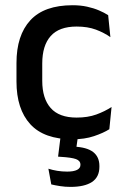

<svg xmlns="http://www.w3.org/2000/svg" viewBox="-20 -521 476 734"><path d="M257.5 11.5Q148.5 11.5 95.8 -46.2Q43 -104 43 -209.5V-280Q43 -386 96 -443.5Q149 -501 257.5 -501Q287.5 -501 312.8 -495.5Q338 -490 358.5 -481.2Q379 -472.5 393.5 -463L402 -379Q378 -396 346.5 -407.8Q315 -419.5 273 -419.5Q206 -419.5 173.8 -383.2Q141.5 -347 141.5 -278V-212Q141.5 -144.5 173.8 -108Q206 -71.5 273 -71.5Q315.5 -71.5 348 -83.2Q380.5 -95 406.5 -112L398 -27Q375 -12.5 339.2 -0.5Q303.5 11.5 257.5 11.5ZM279.5 -10.5 268.5 67.5 227.5 40Q236 39.5 244.5 39.2Q253 39 261.5 39.5Q311.5 41.5 335.8 60Q360 78.5 360 113.5V116.5Q360 156 331.5 174.8Q303 193.5 249.5 193.5Q229 193.5 209.8 190.5Q190.5 187.5 176 184L165 124Q180.5 129 198.8 132Q217 135 237 135Q261.5 135 274.5 128.5Q287.5 122 287.5 109.5V108.5Q287.5 93.5 270.5 87.2Q253.5 81 211 78.5Q206 78 204 78Q202 78 202 78L213 -10.5Z"/></svg>

Font: Anek Telugu Medium
Style: Regular
Weight: 500
Designer: Omkar Bhoir (Telugu), Yesha Goshar (Latin)
Foundry: Ek Type
Version: Version 1.003